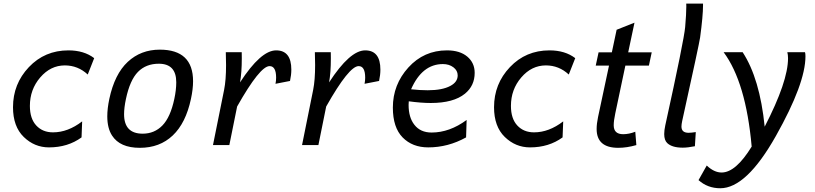

<svg xmlns="http://www.w3.org/2000/svg" viewBox="-20 -801 4500 1060"><path d="M250.5 12.7Q170.4 12.7 111.1 -44.9Q51.8 -102.5 51.8 -209Q51.8 -337.9 139.4 -430.4Q227.1 -522.9 357.9 -522.9Q443.8 -522.9 500 -480L464.4 -389.6Q410.2 -439.9 337.9 -439.9Q259.3 -439.9 202.1 -373.5Q145 -307.1 145 -216.3Q145 -146 180.2 -108.2Q215.3 -70.3 272.5 -70.3Q355 -70.3 433.6 -130.9L430.2 -42.5Q354.5 12.7 250.5 12.7Z M752 15.1Q642.1 15.1 598.6 -52.7Q572.3 -93.3 572.3 -158.7Q572.3 -201.7 583.5 -254.9Q612.8 -392.1 685.3 -459.5Q757.8 -526.9 862.3 -526.9Q1045.9 -526.9 1045.9 -352.5Q1045.9 -309.1 1034.2 -254.9Q1005.9 -121.6 933.8 -53.2Q861.8 15.1 752 15.1ZM767.6 -63Q832.5 -63 876.7 -108.4Q920.9 -153.8 942.4 -254.9Q953.1 -304.7 953.1 -346.7Q953.1 -449.2 856.9 -449.2Q786.1 -449.2 741.7 -404.1Q697.3 -358.9 675.3 -254.9Q665 -206.5 665 -170.4Q665 -63 767.6 -63Z M1246.1 0H1155.8L1217.3 -305.2Q1228 -358.4 1228 -441.9L1226.6 -512.7H1314.5Q1314.9 -499 1314.9 -478.5Q1314.9 -400.4 1305.2 -346.2Q1419.9 -522.9 1504.4 -522.9Q1588.4 -522.9 1588.4 -416.5Q1588.4 -387.2 1581.1 -354L1501 -338.4Q1504.4 -355.5 1504.4 -372.1Q1504.4 -436 1468.3 -436Q1415 -436 1289.1 -212.9Z M1737.8 0H1647.5L1709 -305.2Q1719.7 -358.4 1719.7 -441.9L1718.3 -512.7H1806.2Q1806.6 -499 1806.6 -478.5Q1806.6 -400.4 1796.9 -346.2Q1911.6 -522.9 1996.1 -522.9Q2080.1 -522.9 2080.1 -416.5Q2080.1 -387.2 2072.8 -354L1992.7 -338.4Q1996.1 -355.5 1996.1 -372.1Q1996.1 -436 1960 -436Q1906.7 -436 1780.8 -212.9Z M2341.3 -302.7Q2421.9 -302.7 2466.3 -326.7Q2506.8 -348.1 2506.8 -384.8Q2506.8 -411.6 2483.2 -429.4Q2459.5 -447.3 2425.3 -447.3Q2310.5 -447.3 2249.5 -308.1Q2297.9 -302.7 2341.3 -302.7ZM2344.2 12.7Q2256.8 12.7 2202.9 -42.2Q2148.9 -97.2 2148.9 -207Q2148.9 -334 2234.6 -428.5Q2320.3 -522.9 2447.8 -522.9Q2519 -522.9 2559.8 -488.5Q2600.6 -454.1 2600.6 -398.9Q2600.6 -327.6 2546.9 -283.7Q2483.9 -232.4 2358.4 -232.4Q2305.7 -232.4 2236.8 -241.7Q2235.8 -231.4 2235.8 -221.7Q2235.8 -152.8 2267.6 -112.3Q2300.8 -69.3 2362.8 -69.3Q2461.9 -69.3 2556.2 -138.7L2553.2 -42.5Q2454.1 12.7 2344.2 12.7Z M2906.2 12.7Q2826.2 12.7 2766.8 -44.9Q2707.5 -102.5 2707.5 -209Q2707.5 -337.9 2795.2 -430.4Q2882.8 -522.9 3013.7 -522.9Q3099.6 -522.9 3155.8 -480L3120.1 -389.6Q3065.9 -439.9 2993.7 -439.9Q2915 -439.9 2857.9 -373.5Q2800.8 -307.1 2800.8 -216.3Q2800.8 -146 2835.9 -108.2Q2871.1 -70.3 2928.2 -70.3Q3010.7 -70.3 3089.4 -130.9L3085.9 -42.5Q3010.3 12.7 2906.2 12.7Z M3393.1 15.1Q3273.9 15.1 3273.9 -88.9Q3273.9 -117.7 3281.7 -154.8L3342.3 -439H3269L3284.7 -512.2H3357.9L3384.3 -636.7L3482.9 -675.8L3448.2 -512.2H3578.1L3562.5 -439H3432.6L3377 -175.8Q3368.2 -134.8 3368.2 -109.4Q3368.2 -60.1 3420.4 -60.1Q3452.6 -60.1 3487.3 -73.7L3493.2 0Q3440.9 15.1 3393.1 15.1Z M3746.1 -132.3Q3742.2 -114.3 3742.2 -102.1Q3742.2 -67.9 3781.7 -67.9Q3795.4 -67.9 3821.3 -71.8L3816.4 6.3Q3777.3 14.2 3749 14.2Q3690.9 14.2 3664.1 -10.7Q3647 -26.4 3647 -61Q3647 -81.5 3652.8 -108.4Q3756.3 -579.1 3762.7 -651.9Q3769 -725.1 3769 -765.1L3768.6 -781.2H3861.3V-771.5Q3861.3 -713.4 3845.2 -594.2Q3840.8 -561.5 3746.1 -132.3Z M3956.5 238.3Q3886.7 238.3 3836.4 193.4L3881.8 112.8Q3922.4 151.4 3963.9 151.4Q4042 151.4 4129.9 8.3Q4098.1 -347.2 3975.1 -512.7H4080.1Q4174.8 -367.7 4201.7 -101.6Q4330.6 -351.1 4330.6 -479.5Q4330.6 -498.5 4326.7 -512.7H4424.3Q4426.8 -505.9 4426.8 -490.2Q4426.8 -340.3 4263.9 -51Q4101.1 238.3 3956.5 238.3Z"/></svg>

Font: Cadman
Style: Italic
Weight: 400
Italic angle: -12°
Designer: Paul James MIller
Foundry: High-Logic / Made with FontCreator
Version: Version 2.114;March 28, 2021;FontCreator 13.0.0.2683 64-bit